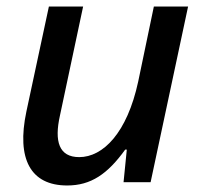

<svg xmlns="http://www.w3.org/2000/svg" viewBox="-20 -559 617 589"><path d="M186 10C259 10 310 -25 364 -100H369L359 0H442L557 -539H452L404 -309C370 -151 296 -77 223 -77C161 -77 146 -125 164 -205L235 -539H130L61 -217C30 -71 74 10 186 10Z"/></svg>

Font: Noto Sans Medium
Style: Italic
Weight: 500
Italic angle: -12°
Designer: Monotype Design Team
Foundry: Monotype Imaging Inc.
Version: Version 2.013